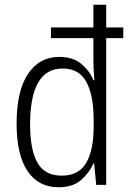

<svg xmlns="http://www.w3.org/2000/svg" viewBox="-20 -780 540 810"><path d="M227 10Q142 10 96 -58.5Q50 -127 50 -259Q50 -396 98 -468Q146 -540 230 -540Q288 -540 323 -510.5Q358 -481 374 -442H378Q376 -464 375 -487Q374 -510 374 -531V-619H195V-664H374V-760H428V-664H500V-619H428V0H386L377 -91H374Q357 -51 322 -20.5Q287 10 227 10ZM240 -39Q313 -39 344 -93.5Q375 -148 375 -242V-277Q375 -377 344.5 -434Q314 -491 244 -491Q107 -491 107 -255Q107 -148 138 -93.5Q169 -39 240 -39Z"/></svg>

Font: Noto Sans Mono ExtraCondensed Light
Style: Regular
Weight: 300
Width: 2
Designer: Monotype Design Team
Foundry: Monotype Imaging Inc.
Version: Version 2.014; ttfautohint (v1.8.4.7-5d5b)